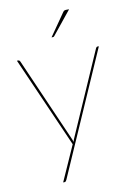

<svg xmlns="http://www.w3.org/2000/svg" viewBox="-97 -767 683 1006"><g transform="rotate(-10 245.0 -264.0)"><path d="M463.5 -490 174.5 169Q173 173 170 176.5Q167 180 162.5 180H155.5L239.5 -8.5L27.5 -490H34.5Q38.5 -490 41 -487.8Q43.5 -485.5 44.5 -483L239.5 -38Q243.5 -29.5 246 -19.5Q247 -24 248.8 -28.8Q250.5 -33.5 252.5 -38L447.5 -483Q451 -490 456.5 -490ZM343.5 -708 242.5 -583Q240 -579 234.5 -579H227.5L309.5 -697Q314 -704 318 -706Q322 -708 330.5 -708Z"/></g></svg>

Font: Lato 2
Style: Regular
Weight: 100
Designer: Lukasz Dziedzic with Adam Twardoch and Botio Nikoltchev
Foundry: tyPoland Lukasz Dziedzic
Version: Version 2.015; 2015-08-06; http://www.latofonts.com/